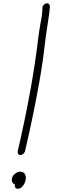

<svg xmlns="http://www.w3.org/2000/svg" viewBox="-20 -1120 367 1189"><path d="M89 -180Q181 -577 216 -878Q222 -925 231 -977Q242 -1027 243 -1076Q246 -1086 254.5 -1093Q263 -1100 272 -1100Q284 -1100 289 -1083Q287 -1040 276 -977Q263 -896 253 -809Q242 -707 208.5 -530.5Q175 -354 134 -180Q123 -160 106 -160Q91 -160 89 -180ZM72 32Q72 25 73 23Q53 15 53 -6Q53 -27 70.5 -42Q88 -57 106 -57Q122 -57 131 -46.5Q140 -36 140 -18Q140 3 125.5 26Q111 49 90 49Q82 49 77 44Q72 39 72 32Z"/></svg>

Font: Bad Script
Style: Regular
Weight: 400
Italic angle: -10°
Designer: Roman Shchyukin (Gaslight Type Foundry), Cyreal (Charset Expansion)
Foundry: Gaslight
Version: Version 2.000